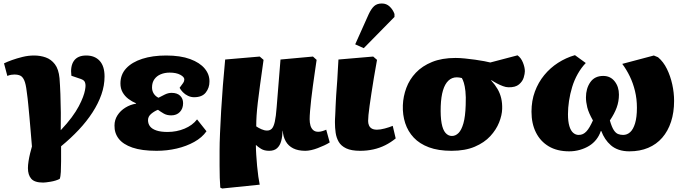

<svg xmlns="http://www.w3.org/2000/svg" viewBox="-20 -850 3921 1100"><path d="M227 196Q178 196 159 174Q140 152 140 113Q140 96 143.5 73.5Q147 51 152.5 28.5Q158 6 163 -11Q158 -66 155 -106.5Q152 -147 148.5 -181.5Q145 -216 142 -250Q139 -284 133 -326Q128 -369 119 -389.5Q110 -410 96.5 -416.5Q83 -423 62 -423Q54 -423 44 -421.5Q34 -420 22 -415L3 -487Q21 -496 49 -506Q77 -516 109.5 -524Q142 -532 175 -532Q211 -532 242 -521Q273 -510 294.5 -482Q316 -454 321 -402Q324 -364 326 -311Q328 -258 328.5 -204Q329 -150 328 -104Q365 -143 390.5 -177.5Q416 -212 431.5 -241.5Q447 -271 455.5 -294Q464 -317 467 -333.5Q470 -350 470 -358Q470 -375 463.5 -384.5Q457 -394 433 -401L389 -416Q382 -471 403.5 -501.5Q425 -532 474 -532Q523 -532 551 -501.5Q579 -471 579 -412Q579 -360 561 -308.5Q543 -257 510 -206Q477 -155 431.5 -106.5Q386 -58 330 -12Q330 -3 330 14Q330 31 330 47.5Q330 64 330 74Q330 108 328.5 135.5Q327 163 322 175Q300 186 270 191Q240 196 227 196Z M877 14Q792 14 738.5 -4.5Q685 -23 660 -55.5Q635 -88 636 -131Q636 -163 653 -189.5Q670 -216 698.5 -233.5Q727 -251 759 -256L760 -258Q736 -268 715.5 -283.5Q695 -299 682.5 -321Q670 -343 670 -372Q670 -423 703 -458.5Q736 -494 795 -513Q854 -532 932 -532Q1014 -532 1069.5 -511.5Q1125 -491 1153 -457Q1181 -423 1180 -382Q1180 -347 1159 -320Q1138 -293 1092 -293Q1074 -293 1057 -301Q1040 -309 1027.5 -322Q1015 -335 1009 -347Q1023 -366 1029.5 -375Q1036 -384 1036 -395Q1036 -409 1013 -421.5Q990 -434 952 -434Q924 -434 901 -424.5Q878 -415 864.5 -396Q851 -377 851 -349Q851 -329 861 -313.5Q871 -298 888 -290Q905 -299 924.5 -308.5Q944 -318 963 -318Q995 -318 1012 -301.5Q1029 -285 1029 -259Q1029 -228 1010.5 -208.5Q992 -189 961 -189Q936 -189 918 -199.5Q900 -210 885 -221Q866 -214 847 -198.5Q828 -183 828 -162Q828 -141 839.5 -126Q851 -111 876 -102.5Q901 -94 940 -94Q992 -94 1037.5 -113Q1083 -132 1109 -166L1163 -98Q1138 -62 1093 -37Q1048 -12 992.5 1Q937 14 877 14Z M1253 230 1242 225Q1240 199 1239 168.5Q1238 138 1238 99Q1238 60 1238 12Q1238 -28 1240.5 -86.5Q1243 -145 1247 -215.5Q1251 -286 1257 -361Q1263 -436 1270 -509L1468 -526L1490 -507Q1478 -423 1470 -364Q1462 -305 1457 -262.5Q1452 -220 1450 -188Q1448 -156 1448 -126Q1461 -117 1478 -109.5Q1495 -102 1510 -102Q1527 -102 1537.5 -113Q1548 -124 1554.5 -153Q1561 -182 1565 -236L1587 -509L1773 -526L1794 -507Q1789 -474 1783.5 -435Q1778 -396 1772.5 -357Q1767 -318 1763 -281.5Q1759 -245 1756.5 -215Q1754 -185 1754 -167Q1754 -148 1758.5 -131.5Q1763 -115 1774 -105Q1785 -95 1803 -95Q1814 -95 1826 -98.5Q1838 -102 1849 -107L1869 -34Q1855 -25 1837.5 -17Q1820 -9 1800.5 -1.5Q1781 6 1762.5 10Q1744 14 1729 14Q1688 14 1660 0Q1632 -14 1617 -40.5Q1602 -67 1600 -101H1599Q1598 -68 1591 -42Q1584 -16 1567.5 -1Q1551 14 1522 14Q1494 14 1475.5 2.5Q1457 -9 1447 -19H1446Q1446 5 1448 36.5Q1450 68 1453 101Q1456 134 1460 162Q1464 190 1468 208Z M2043 14Q1993 14 1963.5 0Q1934 -14 1920.5 -37.5Q1907 -61 1903 -89.5Q1899 -118 1899 -146Q1899 -151 1899 -157Q1899 -163 1899.5 -171Q1900 -179 1900.5 -189Q1901 -199 1901.5 -211Q1902 -223 1902.5 -237Q1903 -251 1904 -268Q1905 -285 1906 -304.5Q1907 -324 1909 -346.5Q1911 -369 1912.5 -394.5Q1914 -420 1915.5 -448.5Q1917 -477 1919 -509L2118 -526L2140 -507Q2130 -452 2122 -404Q2114 -356 2108 -316Q2102 -276 2097.5 -244.5Q2093 -213 2091 -191Q2089 -169 2089 -157Q2089 -143 2094 -131.5Q2099 -120 2110 -113.5Q2121 -107 2140 -107Q2159 -107 2185 -114Q2211 -121 2230 -129L2247 -57Q2219 -34 2187 -18Q2155 -2 2119 6Q2083 14 2043 14ZM2064 -574 2015 -596 2092 -768Q2107 -800 2123.5 -815Q2140 -830 2168 -830Q2194 -830 2212.5 -812.5Q2231 -795 2240 -770V-753Z M2567 14Q2491 14 2437.5 -6Q2384 -26 2350.5 -61.5Q2317 -97 2301.5 -144.5Q2286 -192 2288 -247Q2290 -298 2308 -346.5Q2326 -395 2362.5 -433.5Q2399 -472 2455.5 -495Q2512 -518 2590 -518Q2614 -518 2643.5 -515Q2673 -512 2702 -508Q2731 -504 2754.5 -499.5Q2778 -495 2789 -492L2945 -533Q2965 -519 2976 -491.5Q2987 -464 2987 -442Q2987 -428 2980.5 -406Q2974 -384 2953.5 -366.5Q2933 -349 2893 -350Q2879 -350 2861.5 -356.5Q2844 -363 2827 -372Q2810 -381 2795 -391L2794 -389Q2816 -365 2830.5 -340Q2845 -315 2851.5 -287Q2858 -259 2857 -226Q2856 -190 2839.5 -148.5Q2823 -107 2789 -70Q2755 -33 2700 -9.5Q2645 14 2567 14ZM2569 -71Q2590 -71 2607 -88Q2624 -105 2635 -143.5Q2646 -182 2648 -248Q2650 -297 2646.5 -327.5Q2643 -358 2637.5 -375.5Q2632 -393 2626 -403Q2617 -405 2610.5 -406Q2604 -407 2597 -407Q2569 -407 2549 -388Q2529 -369 2518 -332.5Q2507 -296 2505 -242Q2503 -182 2510 -144Q2517 -106 2532.5 -88.5Q2548 -71 2569 -71Z M3241 17Q3172 17 3124 -11.5Q3076 -40 3050.5 -91Q3025 -142 3025 -210Q3025 -273 3044.5 -325.5Q3064 -378 3098 -419.5Q3132 -461 3177 -490Q3222 -519 3274 -534L3336 -489Q3310 -462 3290 -426.5Q3270 -391 3258 -351.5Q3246 -312 3240 -272Q3234 -232 3234 -196Q3234 -154 3242 -127.5Q3250 -101 3264 -89Q3278 -77 3295 -77Q3309 -77 3319.5 -82Q3330 -87 3339.5 -97Q3349 -107 3358 -122.5Q3367 -138 3377 -160Q3352 -204 3344.5 -235Q3337 -266 3337 -292Q3337 -343 3362 -379Q3387 -415 3436 -415Q3477 -415 3501.5 -384Q3526 -353 3526 -308Q3526 -269 3513 -233.5Q3500 -198 3474 -160Q3485 -122 3496.5 -104.5Q3508 -87 3521.5 -82Q3535 -77 3550 -77Q3573 -77 3590.5 -93Q3608 -109 3618.5 -143.5Q3629 -178 3629 -233Q3629 -283 3618 -328.5Q3607 -374 3588 -413Q3569 -452 3545 -484L3726 -532L3750 -522Q3781 -496 3801 -455Q3821 -414 3831.5 -366.5Q3842 -319 3842 -272Q3842 -206 3824.5 -152.5Q3807 -99 3774 -61Q3741 -23 3693.5 -3Q3646 17 3586 17Q3552 17 3525.5 8Q3499 -1 3480 -17.5Q3461 -34 3447.5 -54.5Q3434 -75 3425 -99H3422Q3413 -72 3396 -50.5Q3379 -29 3355.5 -14.5Q3332 0 3302.5 8.5Q3273 17 3241 17Z"/></svg>

Font: Literata 18pt Black
Style: Italic
Weight: 900
Italic angle: -2°
Designer: Latin by Veronika Burian and Jose Scaglione. Greek by Irene Vlachou. Cyrillic by Vera Evstafieva
Foundry: TypeTogether
Version: Version 3.103;gftools[0.9.29]